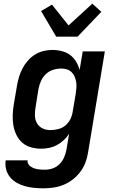

<svg xmlns="http://www.w3.org/2000/svg" viewBox="-20 -799 640 1042"><path d="M216 223Q190 223 165 220.5Q140 218 116 211.5Q92 205 71 193Q50 181 35 163Q20 145 13.5 120.5Q7 96 11 71H130Q128 81 133 90Q138 99 146 104.5Q154 110 163 113.5Q172 117 182.5 119Q193 121 203.5 121.5Q214 122 225 122Q246 122 267 114.5Q288 107 304 90.5Q320 74 328.5 53.5Q337 33 341 12L355 -73Q343 -54 325.5 -38Q308 -22 288.5 -11.5Q269 -1 247 3.5Q225 8 204 8Q175 8 148 0.5Q121 -7 101 -24.5Q81 -42 69 -67Q57 -92 52.5 -119Q48 -146 49 -175Q50 -204 55 -233L72 -333Q76 -357 83 -380.5Q90 -404 101.5 -426.5Q113 -449 130.5 -469Q148 -489 169.5 -502.5Q191 -516 215.5 -522Q240 -528 264 -528Q290 -528 315.5 -521.5Q341 -515 360.5 -500.5Q380 -486 393 -464.5Q406 -443 412 -419L429 -520H549L458 28Q454 55 444 82Q434 109 416.5 132.5Q399 156 375.5 174.5Q352 193 325 204Q298 215 270.5 219Q243 223 216 223ZM253 -93Q273 -93 294.5 -98Q316 -103 333 -116.5Q350 -130 360.5 -150Q371 -170 374 -190L391 -290Q393 -306 394.5 -322Q396 -338 393.5 -353.5Q391 -369 385 -383Q379 -397 368.5 -407.5Q358 -418 343 -422.5Q328 -427 312 -427Q290 -427 268 -420Q246 -413 229 -397Q212 -381 202.5 -359.5Q193 -338 189 -317L173 -217Q169 -194 169.5 -171.5Q170 -149 180.5 -130.5Q191 -112 210.5 -102.5Q230 -93 253 -93ZM285 -600 203 -739 262 -774 352 -661 481 -779 530 -735 401 -600Z"/></svg>

Font: Iosevka Aile Oblique
Style: Bold
Weight: 700
Italic angle: -9°
Designer: Belleve Invis
Foundry: Belleve Invis
Version: Version 31.1.0; ttfautohint (v1.8.4)